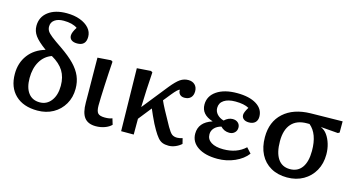

<svg xmlns="http://www.w3.org/2000/svg" viewBox="-82 -1136 2813 1503"><g transform="rotate(15 1324.0 -384.0)"><path d="M277 14Q162 14 97.5 -48Q33 -110 33 -219Q33 -308 81.5 -372.5Q130 -437 217 -462Q151 -510 125 -546Q99 -582 99 -625Q99 -697 154.5 -739.5Q210 -782 304 -782Q365 -782 412 -764.5Q459 -747 486 -716.5Q513 -686 513 -646Q513 -574 442 -574Q412 -574 395.5 -586.5Q379 -599 379 -622Q379 -648 407 -691Q367 -719 296 -719Q250 -719 223 -699.5Q196 -680 196 -646Q196 -626 205.5 -610Q215 -594 243.5 -571.5Q272 -549 330 -510Q400 -462 442 -418.5Q484 -375 503.5 -329Q523 -283 523 -228Q523 -158 491 -103Q459 -48 403.5 -17Q348 14 277 14ZM278 -53Q335 -53 370 -99Q405 -145 405 -221Q405 -291 374.5 -340.5Q344 -390 277 -428Q218 -407 185.5 -351.5Q153 -296 153 -217Q153 -139 185.5 -96Q218 -53 278 -53Z M750 14Q687 14 657.5 -24Q628 -62 628 -145Q628 -178 627.5 -228Q627 -278 626.5 -332.5Q626 -387 625.5 -434Q625 -481 625 -508L734 -516L747 -508Q744 -467 741 -415Q738 -363 735.5 -311Q733 -259 731.5 -216Q730 -173 730 -149Q730 -103 745 -86.5Q760 -70 801 -70Q840 -70 861 -80L876 -31Q855 -10 821.5 2Q788 14 750 14Z M1340 14Q1311 14 1290.5 6Q1270 -2 1252.5 -22.5Q1235 -43 1214 -79Q1204 -95 1189.5 -123.5Q1175 -152 1161.5 -182.5Q1148 -213 1139 -234L1055 -128V0H953L944 -508L1057 -516L1070 -508Q1065 -432 1061.5 -366.5Q1058 -301 1056 -223L1221 -430Q1264 -483 1293.5 -503Q1323 -523 1359 -523Q1392 -523 1412 -503.5Q1432 -484 1432 -451Q1432 -418 1414 -399.5Q1396 -381 1363 -381Q1339 -381 1325.5 -395Q1312 -409 1313 -432Q1299 -432 1256 -379L1207 -318Q1219 -290 1241.5 -248Q1264 -206 1307 -129Q1330 -89 1346 -76.5Q1362 -64 1389 -64Q1407 -64 1432 -72L1443 -28Q1422 -9 1394.5 2.5Q1367 14 1340 14Z M1736 14Q1635 14 1576.5 -25.5Q1518 -65 1518 -132Q1518 -224 1624 -259V-260Q1529 -290 1529 -371Q1529 -440 1590 -481.5Q1651 -523 1754 -523Q1854 -523 1911.5 -487Q1969 -451 1969 -389Q1969 -359 1951 -342Q1933 -325 1901 -325Q1873 -325 1857.5 -337.5Q1842 -350 1842 -371Q1842 -392 1868 -434Q1829 -456 1758 -456Q1699 -456 1665.5 -433.5Q1632 -411 1632 -371Q1632 -342 1652 -320Q1672 -298 1706 -288Q1738 -318 1773 -318Q1800 -318 1816.5 -303Q1833 -288 1833 -264Q1833 -239 1816 -223Q1799 -207 1773 -207Q1731 -207 1702 -238Q1666 -228 1646.5 -206.5Q1627 -185 1627 -156Q1627 -115 1662.5 -92.5Q1698 -70 1761 -70Q1871 -70 1939 -134L1977 -92Q1941 -44 1875.5 -15Q1810 14 1736 14Z M2300 14Q2224 14 2168 -18Q2112 -50 2082 -108.5Q2052 -167 2052 -247Q2052 -372 2131.5 -444Q2211 -516 2350 -519L2608 -523V-432L2595 -425L2458 -436V-434Q2486 -423 2507 -393.5Q2528 -364 2540 -324Q2552 -284 2552 -239Q2552 -165 2520 -108Q2488 -51 2431 -18.5Q2374 14 2300 14ZM2305 -55Q2368 -55 2402 -102Q2436 -149 2436 -237Q2436 -376 2363 -436H2342Q2260 -436 2217 -387.5Q2174 -339 2174 -247Q2174 -154 2207.5 -104.5Q2241 -55 2305 -55Z"/></g></svg>

Font: Literata 12pt Medium
Style: Regular
Weight: 500
Designer: Latin by Veronika Burian and Jose Scaglione. Greek by Irene Vlachou. Cyrillic by Vera Evstafieva.
Foundry: TypeTogether
Version: Version 3.002